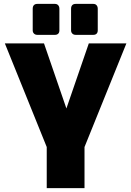

<svg xmlns="http://www.w3.org/2000/svg" viewBox="-20 -966 674 986"><path d="M220 -211 5 -743H206L321 -409L436 -743H629L414 -211V0H220ZM148 -810V-921Q148 -933 154 -939.5Q160 -946 172 -946H262Q273 -946 279 -939Q285 -932 285 -921V-810Q285 -799 279 -793Q273 -787 262 -787H172Q161 -787 154.5 -793.5Q148 -800 148 -810ZM345 -810V-921Q345 -933 351 -939.5Q357 -946 369 -946H459Q470 -946 476 -939Q482 -932 482 -921V-810Q482 -799 476 -793Q470 -787 459 -787H369Q358 -787 351.5 -793.5Q345 -800 345 -810Z"/></svg>

Font: Exo Black
Style: Regular
Weight: 900
Designer: Natanael Gama
Foundry: Natanael Gama
Version: Version 1.500; ttfautohint (v1.6)